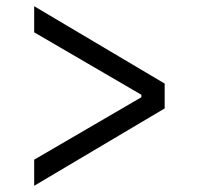

<svg xmlns="http://www.w3.org/2000/svg" viewBox="-20 -586 640 618"><path d="M90 -72 435 -273V-281L90 -482V-566L510 -317V-237L90 12Z"/></svg>

Font: IBM Plex Thai
Style: Regular
Weight: 400
Designer: Mike Abbink, Paul van der Laan, Pieter van Rosmalen, Ben Mitchell, Mark Frömberg
Foundry: Bold Monday
Version: Version 1.0